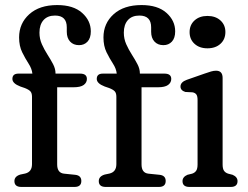

<svg xmlns="http://www.w3.org/2000/svg" viewBox="-20 -739 981 759"><path d="M206 -89Q206 -55.5 233 -52.5L277 -48Q301.5 -45.5 301.5 -23.5Q301.5 0 274.5 0H64.5Q37 0 37 -23Q37 -42 60.5 -49L79.5 -53Q106.5 -59.5 106.5 -90V-356.5Q106.5 -370.5 100.5 -377.5Q94.5 -384.5 78 -391L60.5 -397Q29 -409 29 -427Q29 -448 53 -448H108Q106 -467.5 93 -487.5Q80 -507.5 67.8 -532.2Q55.5 -557 55.5 -591Q55.5 -646.5 95.8 -682.8Q136 -719 206 -719Q270 -719 304.5 -688.2Q339 -657.5 339 -615Q339 -588.5 326 -574.5Q313 -560.5 292.5 -560.5Q270 -560.5 257 -574.8Q244 -589 244 -613.5V-631Q244 -677.5 197.5 -677.5Q168 -677.5 152 -659.5Q136 -641.5 136 -610Q136 -585.5 145.5 -564.2Q155 -543 167.5 -523.5Q180 -504 189.8 -485.5Q199.5 -467 199.5 -448.5V-448H296.5Q323.5 -448 323.5 -427Q323.5 -412.5 311 -403.2Q298.5 -394 270.5 -394H206ZM539.5 -89Q539.5 -55.5 566.5 -52.5L610.5 -48Q635 -45.5 635 -23.5Q635 0 608 0H398Q370.5 0 370.5 -23Q370.5 -42 394 -49L413 -53Q440 -59.5 440 -90V-356.5Q440 -370.5 434 -377.5Q428 -384.5 411.5 -391L394 -397Q362.5 -409 362.5 -427Q362.5 -448 386.5 -448H441.5Q439.5 -467.5 426.5 -487.5Q413.5 -507.5 401.2 -532.2Q389 -557 389 -591Q389 -646.5 429.2 -682.8Q469.5 -719 539.5 -719Q603.5 -719 638 -688.2Q672.5 -657.5 672.5 -615Q672.5 -588.5 659.5 -574.5Q646.5 -560.5 626 -560.5Q603.5 -560.5 590.5 -574.8Q577.5 -589 577.5 -613.5V-631Q577.5 -677.5 531 -677.5Q501.5 -677.5 485.5 -659.5Q469.5 -641.5 469.5 -610Q469.5 -585.5 479 -564.2Q488.5 -543 501 -523.5Q513.5 -504 523.2 -485.5Q533 -467 533 -448.5V-448H630Q657 -448 657 -427Q657 -412.5 644.5 -403.2Q632 -394 604 -394H539.5ZM800 -548Q768.5 -548 749 -565.8Q729.5 -583.5 729.5 -612Q729.5 -640.5 749 -658.2Q768.5 -676 800 -676Q832 -676 851.5 -658.2Q871 -640.5 871 -612.5Q871 -583.5 851.5 -565.8Q832 -548 800 -548ZM860 -431V-89Q860 -72 865.5 -64Q871 -56 882 -52.5L899.5 -48Q919 -39.5 919 -23Q919 0 892 0H729Q701.5 0 701.5 -23Q701.5 -39.5 721 -48L739.5 -52.5Q750 -56 755.5 -64Q761 -72 761 -89V-343.5Q761 -359 756.2 -365.5Q751.5 -372 741.5 -374L712.5 -375.5Q693.5 -381.5 693.5 -397Q693.5 -414.5 718.5 -423.5L788.5 -448Q804 -453.5 814.5 -456.5Q825 -459.5 834 -459.5Q860 -459.5 860 -431Z"/></svg>

Font: Fraunces 72pt SuperSoft
Style: Regular
Weight: 400
Version: Version 1.000;[b76b70a41]